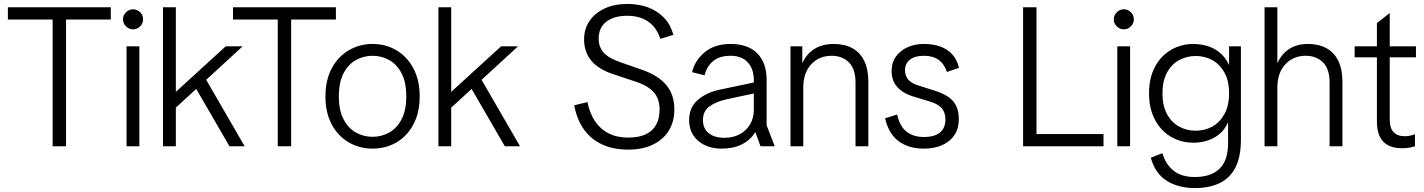

<svg xmlns="http://www.w3.org/2000/svg" viewBox="-20 -742 7223 974"><path d="M247 0V-668H315V0ZM20 -643V-705H542V-643Z M622 0V-507H687V0ZM655 -593Q635 -593 619.5 -608Q604 -623 604 -644Q604 -665 619.5 -680Q635 -695 655 -695Q675 -695 690.5 -680Q706 -665 706 -644Q706 -623 690.5 -608Q675 -593 655 -593Z M837 -164V-276H872L1125 -507H1211L1003 -316L992 -306ZM807 0V-705H872V0ZM1144 0 965 -309 1014 -358 1221 0Z M1389 0V-668H1457V0ZM1162 -643V-705H1684V-643Z M1870 12Q1804 12 1749.5 -19.5Q1695 -51 1663 -110.5Q1631 -170 1631 -253Q1631 -336 1663 -395.5Q1695 -455 1749.5 -487Q1804 -519 1870 -519Q1937 -519 1991 -487Q2045 -455 2077 -395.5Q2109 -336 2109 -253Q2109 -170 2077 -110.5Q2045 -51 1991 -19.5Q1937 12 1870 12ZM1870 -48Q1916 -48 1955 -70Q1994 -92 2017.5 -137.5Q2041 -183 2041 -253Q2041 -324 2017.5 -369.5Q1994 -415 1955 -437Q1916 -459 1870 -459Q1824 -459 1785 -437Q1746 -415 1722.5 -369.5Q1699 -324 1699 -253Q1699 -183 1722.5 -137.5Q1746 -92 1785 -70Q1824 -48 1870 -48Z M2234 -164V-276H2269L2522 -507H2608L2400 -316L2389 -306ZM2204 0V-705H2269V0ZM2541 0 2362 -309 2411 -358 2618 0Z M3167 17Q3091 17 3034 -9.5Q2977 -36 2941.5 -86.5Q2906 -137 2893 -208L2960 -224Q2971 -169 2997.5 -128.5Q3024 -88 3066.5 -66Q3109 -44 3167 -44Q3221 -44 3256.5 -61Q3292 -78 3309 -110Q3326 -142 3326 -187Q3326 -240 3297 -273.5Q3268 -307 3204 -328L3093 -365Q3014 -391 2978.5 -435.5Q2943 -480 2943 -541Q2943 -596 2971 -636.5Q2999 -677 3048.5 -699.5Q3098 -722 3162 -722Q3223 -722 3270.5 -703.5Q3318 -685 3350.5 -650Q3383 -615 3396 -565L3330 -545Q3310 -604 3267.5 -633Q3225 -662 3162 -662Q3095 -662 3056 -632Q3017 -602 3017 -546Q3017 -504 3042 -475.5Q3067 -447 3128 -426L3237 -388Q3320 -359 3360.5 -310Q3401 -261 3401 -187Q3401 -126 3373.5 -80.5Q3346 -35 3293.5 -9Q3241 17 3167 17Z M3641 12Q3569 12 3522.5 -27Q3476 -66 3476 -133Q3476 -198 3521 -236Q3566 -274 3631 -287L3848 -333V-277L3669 -239Q3611 -226 3578.5 -202Q3546 -178 3546 -133Q3546 -90 3575 -66.5Q3604 -43 3656 -43Q3699 -43 3732.5 -61Q3766 -79 3785 -111Q3804 -143 3804 -184V-336Q3804 -393 3773 -426Q3742 -459 3686 -459Q3630 -459 3598 -432.5Q3566 -406 3554 -360L3491 -376Q3505 -436 3555.5 -477.5Q3606 -519 3686 -519Q3775 -519 3822 -471Q3869 -423 3869 -337V-107L3910 0H3838L3812 -72Q3787 -32 3744 -10Q3701 12 3641 12Z M4320 0V-322Q4320 -393 4286 -426Q4252 -459 4199 -459Q4135 -459 4095 -415.5Q4055 -372 4055 -299V0H3990V-507H4050V-421Q4070 -467 4110.5 -493Q4151 -519 4210 -519Q4265 -519 4304 -497.5Q4343 -476 4364 -433.5Q4385 -391 4385 -328V0Z M4666 12Q4590 12 4539 -25.5Q4488 -63 4470 -142L4531 -161Q4545 -100 4579.5 -73.5Q4614 -47 4668 -47Q4720 -47 4748 -69.5Q4776 -92 4776 -136Q4776 -172 4757 -193.5Q4738 -215 4694 -228L4611 -253Q4560 -269 4531.5 -301Q4503 -333 4503 -382Q4503 -424 4524.5 -454.5Q4546 -485 4583 -502Q4620 -519 4667 -519Q4714 -519 4750 -506Q4786 -493 4810.5 -466.5Q4835 -440 4845 -398L4784 -377Q4769 -419 4740.5 -439Q4712 -459 4667 -459Q4620 -459 4595.5 -439Q4571 -419 4571 -387Q4571 -357 4587.5 -338Q4604 -319 4640 -308L4722 -282Q4757 -271 4784.5 -254.5Q4812 -238 4828 -210Q4844 -182 4844 -136Q4844 -90 4822 -57Q4800 -24 4760 -6Q4720 12 4666 12Z M5170 0V-705H5238V-42L5221 -62H5578V0Z M5648 0V-507H5713V0ZM5681 -593Q5661 -593 5645.5 -608Q5630 -623 5630 -644Q5630 -665 5645.5 -680Q5661 -695 5681 -695Q5701 -695 5716.5 -680Q5732 -665 5732 -644Q5732 -623 5716.5 -608Q5701 -593 5681 -593Z M6042 212Q5957 212 5898.5 175Q5840 138 5818 58L5877 35Q5892 90 5932.5 123Q5973 156 6041 156Q6123 156 6166.5 114Q6210 72 6210 -16V-122Q6192 -82 6163 -59.5Q6134 -37 6100.5 -27.5Q6067 -18 6035 -18Q5972 -18 5920.5 -48Q5869 -78 5839 -134.5Q5809 -191 5809 -269Q5809 -347 5839 -403Q5869 -459 5920.5 -489Q5972 -519 6035 -519Q6068 -519 6102 -509.5Q6136 -500 6166 -476.5Q6196 -453 6215 -412V-507H6275V-33Q6275 52 6248 106Q6221 160 6169 186Q6117 212 6042 212ZM6046 -79Q6092 -79 6130 -100Q6168 -121 6191.5 -163.5Q6215 -206 6215 -269Q6215 -332 6191.5 -374Q6168 -416 6130 -437Q6092 -458 6046 -458Q6000 -458 5961.5 -437Q5923 -416 5900 -373.5Q5877 -331 5877 -268Q5877 -206 5900 -163.5Q5923 -121 5961.5 -100Q6000 -79 6046 -79Z M6395 0V-705H6460V-421Q6480 -467 6519 -493Q6558 -519 6615 -519Q6670 -519 6709 -497.5Q6748 -476 6769 -433.5Q6790 -391 6790 -328V0H6725V-322Q6725 -393 6691 -426Q6657 -459 6604 -459Q6540 -459 6500 -415.5Q6460 -372 6460 -299V0Z M7093 10Q7030 10 6997.5 -23Q6965 -56 6965 -127V-625L7030 -676V-135Q7030 -92 7049.5 -71.5Q7069 -51 7105 -51Q7116 -51 7129 -53Q7142 -55 7158 -61V0Q7142 5 7126.5 7.5Q7111 10 7093 10ZM6852 -451V-507H7163V-451Z"/></svg>

Font: TikTok Sans Light
Style: Regular
Weight: 300
Version: Version 4.000